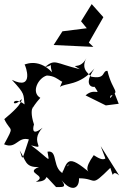

<svg xmlns="http://www.w3.org/2000/svg" viewBox="-40 -879 602 938"><path d="M394 -671C418 -712 441 -754 465 -795L408 -859L356 -775L384 -741L265 -726L222 -659L416 -650ZM291 -72C328 -94 224 -27 284 -25C207 -47 249 -148 192 -138C201 -80 210 -96 112 -169C195 -146 99 -181 168 -255C104 -204 126 -271 126 -271C93 -371 148 -367 101 -334C119 -334 106 -344 157 -401C110 -428 147 -499 189 -510C258 -508 264 -444 291 -507C283 -520 264 -483 253 -454C276 -474 349 -459 421 -544C344 -432 458 -452 416 -464C460 -398 426 -456 378 -413L477 -364L540 -372L518 -428C472 -351 525 -467 488 -406C556 -433 511 -424 485 -533C457 -534 479 -489 403 -505C409 -512 348 -533 382 -595C350 -531 293 -576 350 -541C228 -570 231 -593 180 -552C235 -558 194 -593 214 -526C143 -602 71 -558 80 -564C85 -559 130 -434 18 -489C85 -417 73 -420 80 -369C15 -419 11 -339 66 -395C65 -370 24 -333 -19 -297C13 -229 32 -271 -20 -174C40 -149 46 -213 101 -198C61 -79 74 -100 56 -144C87 -98 80 -60 150 -63C75 -33 199 -23 135 9C225 8 148 -55 234 35C273 35 290 38 251 -12C302 62 348 48 346 -8C438 -8 398 41 499 -59C522 13 498 -59 542 -22L452 -165L475 -105C462 -94 438 -108 418 -121C368 -51 389 -41 406 -29C284 -134 291 -92 256 -14Z"/></svg>

Font: Charger Distortion
Style: 2
Weight: 400
Designer: Jasper
Foundry: Cannot Into Space Fonts
Version: Version 0.98